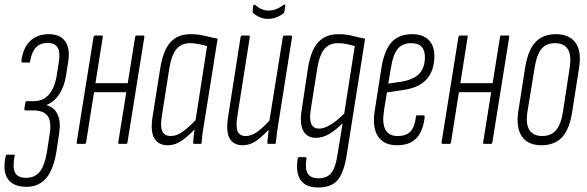

<svg xmlns="http://www.w3.org/2000/svg" viewBox="-36 -640 2613 854"><path d="M79 191Q22 190 -1.5 155.5Q-25 121 -11 55Q-9 48 -5 48H26Q31 48 29 54Q19 105 31 128Q43 151 80 151Q119 151 141 123.5Q163 96 173 34L185 -44Q194 -99 176 -124Q158 -149 111 -149H76Q74 -149 73 -151Q72 -153 72 -155L77 -184Q78 -187 79 -188.5Q80 -190 83 -190H115Q155 -190 181 -219Q207 -248 216 -303L225 -359Q233 -406 221 -427.5Q209 -449 176 -449Q143 -449 124 -429Q105 -409 98 -368Q98 -365 97 -363.5Q96 -362 94 -362H63Q59 -362 59 -368Q66 -426 97.5 -457Q129 -488 181 -488Q232 -488 254.5 -455.5Q277 -423 267 -363L257 -300Q249 -253 227 -220Q205 -187 171 -173V-172Q206 -163 220.5 -130Q235 -97 227 -46L215 34Q202 115 168.5 153.5Q135 192 79 191Z M495 0Q489 0 490 -7L565 -475Q566 -482 571 -482H601Q607 -482 606 -475L531 -7Q530 0 525 0ZM311 0Q304 0 305 -7L380 -475Q381 -482 388 -482H417Q423 -482 421 -475L347 -7Q346 0 340 0ZM377 -230 383 -270H541L535 -230Z M710 6Q669 6 650.5 -24.5Q632 -55 643 -123L677 -338Q690 -417 722.5 -452.5Q755 -488 811 -488Q845 -488 873 -481Q901 -474 932 -468L876 -116Q869 -75 865.5 -51.5Q862 -28 861 -6Q861 0 855 0H829Q823 0 823 -6Q824 -20 825.5 -35Q827 -50 830 -65Q804 -37 774 -15.5Q744 6 710 6ZM724 -35Q751 -35 778.5 -55.5Q806 -76 834 -106L885 -435Q867 -440 847.5 -444Q828 -448 810 -448Q771 -448 749 -422Q727 -396 717 -335L684 -125Q676 -77 686 -56Q696 -35 724 -35Z M1043 6Q1003 6 985.5 -24Q968 -54 979 -123L1034 -475Q1036 -482 1042 -482H1069Q1076 -482 1075 -475L1020 -125Q1012 -76 1021 -55.5Q1030 -35 1057 -35Q1084 -35 1113 -57Q1142 -79 1172 -115L1170 -75Q1142 -43 1110.5 -18.5Q1079 6 1043 6ZM1159 0Q1153 0 1153 -6Q1155 -28 1158 -54Q1161 -80 1164 -97L1162 -101L1222 -475Q1223 -482 1229 -482H1257Q1264 -482 1263 -475L1206 -115Q1200 -81 1196.5 -54.5Q1193 -28 1191 -6Q1191 0 1185 0ZM1155 -556Q1137 -556 1119.5 -563.5Q1102 -571 1090 -582Q1087 -585 1088 -594L1090 -614Q1091 -618 1094 -619Q1097 -620 1100 -617Q1114 -605 1128.5 -599Q1143 -593 1158 -593Q1192 -593 1225 -618Q1229 -620 1231.5 -619.5Q1234 -619 1233 -615L1229 -589Q1228 -583 1222 -578Q1208 -568 1191.5 -562Q1175 -556 1155 -556Z M1469 -488Q1502 -488 1529.5 -481Q1557 -474 1588 -468L1507 44Q1495 125 1467 159.5Q1439 194 1379 194Q1340 194 1317.5 177.5Q1295 161 1288.5 132Q1282 103 1288 66Q1289 59 1294 59H1321Q1328 59 1327 66Q1320 110 1332.5 131.5Q1345 153 1381 153Q1419 153 1438 129Q1457 105 1466 43L1488 -92Q1455 -59 1426.5 -43Q1398 -27 1370 -27Q1329 -27 1312.5 -59Q1296 -91 1306 -152L1334 -338Q1347 -418 1380 -453Q1413 -488 1469 -488ZM1383 -68Q1428 -68 1495 -135L1542 -435Q1525 -440 1505.5 -444Q1486 -448 1467 -448Q1429 -448 1407 -422Q1385 -396 1375 -335L1346 -151Q1333 -68 1383 -68Z M1730 6Q1671 6 1645 -34Q1619 -74 1631 -149L1661 -341Q1674 -418 1706.5 -453Q1739 -488 1797 -488Q1844 -488 1870 -463Q1896 -438 1896 -391Q1896 -327 1862.5 -288.5Q1829 -250 1759 -240L1685 -229L1672 -149Q1663 -91 1678.5 -63Q1694 -35 1733 -35Q1771 -35 1790 -55.5Q1809 -76 1814 -121Q1814 -127 1820 -127H1847Q1854 -127 1853 -120Q1846 -56 1816 -25Q1786 6 1730 6ZM1691 -268 1751 -277Q1804 -286 1829 -312.5Q1854 -339 1854 -386Q1854 -448 1793 -448Q1754 -448 1733 -422.5Q1712 -397 1703 -339Z M2118 0Q2112 0 2113 -7L2188 -475Q2189 -482 2194 -482H2224Q2230 -482 2229 -475L2154 -7Q2153 0 2148 0ZM1934 0Q1927 0 1928 -7L2003 -475Q2004 -482 2011 -482H2040Q2046 -482 2044 -475L1970 -7Q1969 0 1963 0ZM2000 -230 2006 -270H2164L2158 -230Z M2372 6Q2312 6 2285 -33.5Q2258 -73 2270 -149L2300 -341Q2313 -418 2346 -453Q2379 -488 2437 -488Q2497 -488 2524.5 -449Q2552 -410 2539 -334L2509 -142Q2497 -65 2464 -29.5Q2431 6 2372 6ZM2376 -35Q2415 -35 2437 -60.5Q2459 -86 2468 -143L2497 -333Q2507 -392 2490.5 -420Q2474 -448 2432 -448Q2393 -448 2372 -422Q2351 -396 2342 -339L2311 -149Q2301 -91 2318 -63Q2335 -35 2376 -35Z"/></svg>

Font: Sofia Sans Extra Condensed Light
Style: Italic
Weight: 300
Italic angle: -9°
Version: Version 4.100